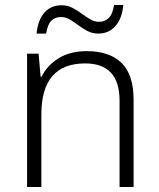

<svg xmlns="http://www.w3.org/2000/svg" viewBox="-20 -746 636 766"><path d="M326 -542Q417 -542 465 -495Q513 -448 513 -348V0H457V-344Q457 -420 422 -456.5Q387 -493 320 -493Q145 -493 145 -290V0H88V-532H134L142 -440H146Q167 -484 213 -513Q259 -542 326 -542ZM126 -612Q131 -666 157 -695.5Q183 -725 226 -725Q249 -725 268.5 -715Q288 -705 305.5 -692Q323 -679 340 -669Q357 -659 375 -659Q397 -659 413 -673.5Q429 -688 435 -726H472Q467 -672 440.5 -642Q414 -612 372 -612Q349 -612 329.5 -622Q310 -632 293 -645Q276 -658 259 -668Q242 -678 223 -678Q200 -678 185 -663.5Q170 -649 164 -612Z"/></svg>

Font: Noto Sans Canadian Aboriginal Light
Style: Regular
Weight: 300
Designer: Monotype Design Team, Typotheque's Kevin King
Foundry: Monotype Imaging Inc.
Version: Version 2.004; ttfautohint (v1.8.4.7-5d5b)